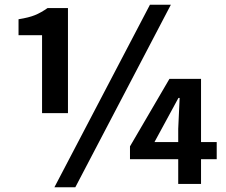

<svg xmlns="http://www.w3.org/2000/svg" viewBox="-20 -774 949 808"><path d="M527 -104V-158L693 -442H826V-176H892V-104H826V0H730V-104ZM209 14 611 -754H699L297 14ZM58 -693Q102 -700 127.5 -710.5Q153 -721 180 -740H266V-298H157V-626H58ZM630 -176H730V-232L736 -362H731Z"/></svg>

Font: Kinto Sans
Style: Bold
Weight: 700
Designer: Authors: Ryoko NISHIZUKA  (kana & ideographs); Paul D. Hunt (Latin, Greek & Cyrillic); Wenlong ZHANG  (bopomofo); Sandol
Foundry: Adobe Systems Incorporated, ookami Inc.
Version: Version 0.001